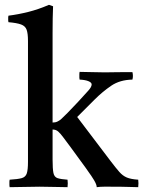

<svg xmlns="http://www.w3.org/2000/svg" viewBox="-20 -775 594 796"><path d="M20 1Q19 -3 19 -7Q19 -11 19 -15Q19 -19 19 -22.5Q19 -26 20 -30Q54 -32 70 -36.5Q86 -41 91 -56Q96 -71 96 -104V-605Q96 -636 90.5 -651.5Q85 -667 67.5 -673.5Q50 -680 15 -683Q14 -687 14 -690Q14 -693 14 -696Q14 -700 14 -703Q14 -706 15 -710Q55 -715 97 -725.5Q139 -736 183 -755L200 -749Q199 -727 198.5 -699Q198 -671 198 -638V-267Q210 -267 218 -271Q226 -275 231 -279Q233 -281 239 -286.5Q245 -292 260 -307Q275 -322 303 -352Q329 -381 344.5 -397.5Q360 -414 360 -425Q360 -433 346.5 -438.5Q333 -444 310 -445Q309 -449 309 -453Q309 -457 309 -461Q309 -465 309 -469Q309 -473 310 -477Q330 -477 360.5 -476Q391 -475 415 -475Q427 -475 449.5 -475.5Q472 -476 495 -476Q518 -476 529 -476Q530 -472 530.5 -468Q531 -464 531 -460Q531 -456 530.5 -452.5Q530 -449 529 -445Q477 -444 441 -419.5Q405 -395 372 -362L300 -290L438 -108Q460 -79 474.5 -62.5Q489 -46 506 -39Q523 -32 553 -30Q555 -16 553 1Q540 1 514.5 0Q489 -1 435 -1Q427 -1 411 -1Q395 -1 381 1Q381 -10 369 -29.5Q357 -49 350 -58Q347 -63 335 -79.5Q323 -96 306.5 -118.5Q290 -141 273 -164.5Q256 -188 242 -206Q231 -221 221.5 -229.5Q212 -238 198 -238V-114Q198 -75 201.5 -58Q205 -41 218.5 -36.5Q232 -32 260 -30Q262 -15 260 1Q234 1 205.5 0Q177 -1 144 -1Q112 -1 81 0Q50 1 20 1Z"/></svg>

Font: Castoro
Style: Regular
Weight: 400
Designer: John Hudson
Foundry: Tiro Typeworks Ltd.
Version: Version 2.04